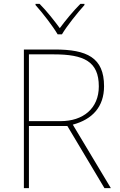

<svg xmlns="http://www.w3.org/2000/svg" viewBox="-20 -969 617 989"><path d="M277 -792H299C323 -833 378 -902 415 -943V-949H394C357 -912 316 -862 288 -824C260 -862 221 -912 184 -949H163V-943C200 -902 253 -833 277 -792ZM262 -714H103V0H129V-320H327L518 0H551L355 -327C456 -354 516 -419 516 -525C516 -673 427 -714 262 -714ZM257 -689C413 -689 489 -652 489 -524C489 -410 408 -345 292 -345H129V-689Z"/></svg>

Font: Noto Sans Arabic UI Th
Style: Regular
Weight: 100
Designer: Monotype Design Team, Nadine Chahine and Nizar Qandah
Foundry: Monotype Imaging Inc.
Version: Version 2.010